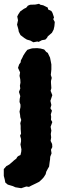

<svg xmlns="http://www.w3.org/2000/svg" viewBox="-66 -771 340 1013"><path d="M110 -548 94 -557 76 -562 63 -570 42 -586 33 -604 31 -616 24 -641 29 -664 25 -684 31 -696 41 -711 61 -725 72 -730 81 -741 93 -746 121 -747 140 -751 147 -746 162 -743 186 -731 188 -721 205 -713 211 -703 219 -679 215 -670 223 -655 221 -633 217 -615 208 -598 186 -579 182 -571 173 -562 155 -559 138 -550 131 -552ZM8 75 20 66 25 57 31 52 42 47 46 30 47 17 42 -9 45 -25V-38L40 -55L45 -66L43 -90V-107L41 -121L46 -138L41 -153L40 -165L37 -182L42 -206V-219L37 -233L38 -249L41 -264L34 -286L41 -304L39 -319L42 -335L41 -352L37 -371L40 -389L29 -413L35 -431L43 -442L44 -452L52 -467L57 -478L68 -495L78 -508L93 -513L104 -516L130 -517L148 -515L167 -510L178 -497L186 -492L198 -467L202 -447L205 -431V-405L204 -394L202 -376L207 -360L203 -344V-334L205 -306L201 -292L210 -269L204 -251L200 -239L205 -217L200 -200L208 -187L202 -167L204 -155L203 -139L210 -127L201 -102L205 -82L202 -64L204 -46L201 -28L209 -11L210 5L203 19L206 38L199 56L198 71L196 84L193 108L187 118L178 135L175 148L165 164L155 175L141 188L123 197L98 209L87 215L73 213L46 222L15 217L2 211L-25 203L-38 192L-41 176L-46 157V130V121L-32 105L-17 97L-10 91L-3 85Z"/></svg>

Font: Winky Rough
Style: Bold
Weight: 700
Designer: Simon Atzbach
Foundry: typofactur
Version: Version 1.206; ttfautohint (v1.8.4.7-5d5b)